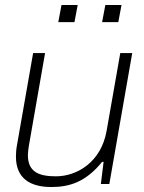

<svg xmlns="http://www.w3.org/2000/svg" viewBox="-20 -739 578 771"><path d="M214 -650H279L292 -719H227ZM390 -650H455L468 -719H403ZM186 12C256 12 323 -6 390 -89H396L385 0H419L511 -526H463L408 -213C386 -88 289 -31 205 -31C140 -31 92 -46 92 -116C92 -127 94 -141 96 -154L161 -526H113L48 -155C45 -139 44 -124 44 -110C44 -22 102 12 186 12Z"/></svg>

Font: Archivo Thin
Style: Italic
Weight: 100
Italic angle: -10°
Designer: Hector Gatti
Foundry: Omnibus-Type
Version: Version 2.001